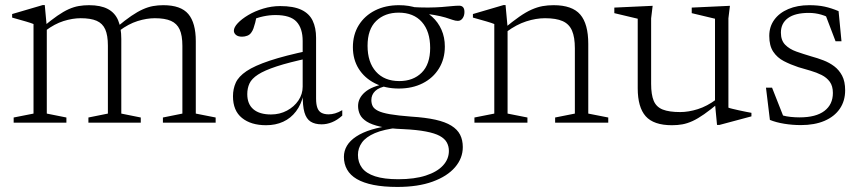

<svg xmlns="http://www.w3.org/2000/svg" viewBox="-20 -485 3408 759"><path d="M165 -378V-36L242.5 -20.5V0H34V-20.5L112.5 -36V-390Q104.5 -393.5 83.2 -399.8Q62 -406 28 -415.5V-429.5L149 -465H157ZM459.5 -331V-36L536.5 -20.5V0H329.5V-20.5L406.5 -36V-304.5Q406.5 -345.5 396 -369Q385.5 -392.5 362 -402.8Q338.5 -413 299 -413Q267 -413 231.2 -401.8Q195.5 -390.5 160.5 -364L149.5 -378.5Q182 -405.5 206.5 -422.5Q231 -439.5 251.8 -448.8Q272.5 -458 291.8 -461.2Q311 -464.5 332 -464.5Q378 -464.5 406.2 -449.5Q434.5 -434.5 447 -404.8Q459.5 -375 459.5 -331ZM754 -322V-36L832.5 -20.5V0H624V-20.5L701 -36V-303.5Q701 -345 690.2 -368.5Q679.5 -392 655.8 -402.5Q632 -413 592 -413Q560 -413 524 -401.8Q488 -390.5 452 -363.5L441.5 -377.5Q474 -405 499 -422Q524 -439 544.8 -448.2Q565.5 -457.5 585 -461Q604.5 -464.5 625.5 -464.5Q695 -464.5 724.5 -429.5Q754 -394.5 754 -322Z M1203 -285.5 1202 -255.5Q1122 -238.5 1073.5 -222.5Q1025 -206.5 1000 -190.2Q975 -174 966.2 -155Q957.5 -136 957.5 -113Q957.5 -73.5 981.8 -53Q1006 -32.5 1051.5 -32.5Q1086 -32.5 1114.5 -47.8Q1143 -63 1159.8 -88Q1176.5 -113 1176.5 -142.5V-323Q1176.5 -373 1152.2 -399.2Q1128 -425.5 1069 -425.5Q1045 -425.5 1020.5 -420.2Q996 -415 968 -403L995 -423Q992 -408 988.8 -395.2Q985.5 -382.5 982 -372.8Q978.5 -363 973.5 -356.5Q967.5 -347.5 957.5 -343.8Q947.5 -340 937 -340Q921 -340 912.8 -347Q904.5 -354 904.5 -363.5Q904.5 -377 920 -393.5Q935.5 -410 961.5 -425.5Q987.5 -441 1020.5 -451Q1053.5 -461 1087.5 -461Q1140.5 -461 1171.5 -446.2Q1202.5 -431.5 1216 -403.2Q1229.5 -375 1229.5 -335.5V-95.5Q1229.5 -72 1234.8 -58.2Q1240 -44.5 1251.2 -38.8Q1262.5 -33 1279 -33Q1291.5 -33 1304.5 -36.8Q1317.5 -40.5 1333 -49.5V-28Q1313 -10 1292.5 -1.8Q1272 6.5 1251.5 6.5Q1225 6.5 1208 -4.2Q1191 -15 1183.5 -40.8Q1176 -66.5 1177 -111.5L1180.5 -113Q1171 -72 1150.2 -44.8Q1129.5 -17.5 1099.5 -3.8Q1069.5 10 1032 10Q972 10 936.5 -18.8Q901 -47.5 901 -104.5Q901 -133.5 912 -158Q923 -182.5 954.5 -203.8Q986 -225 1045.8 -245Q1105.5 -265 1203 -285.5Z M1551 254Q1496.5 254 1456.5 246Q1416.5 238 1390.5 222.8Q1364.5 207.5 1352 185.2Q1339.5 163 1339.5 135Q1339.5 111.5 1351.5 91.2Q1363.5 71 1388 54.8Q1412.5 38.5 1449.5 27.2Q1486.5 16 1536.5 10.5L1566.5 6.5L1557.5 19.5Q1497.5 26 1462 41.2Q1426.5 56.5 1410.8 78.5Q1395 100.5 1395 127.5Q1395 157 1411.2 178.8Q1427.5 200.5 1463 212Q1498.5 223.5 1554.5 223.5Q1618.5 223.5 1663.2 209Q1708 194.5 1731.2 169.2Q1754.5 144 1754.5 111.5Q1754.5 93 1746.2 78Q1738 63 1718.2 52.2Q1698.5 41.5 1663.2 34.8Q1628 28 1574.5 25.5Q1519.5 23.5 1484.5 15.8Q1449.5 8 1430 -4.2Q1410.5 -16.5 1403 -32.2Q1395.5 -48 1395.5 -66Q1395.5 -97 1422.5 -120.5Q1449.5 -144 1505.5 -154L1513 -146Q1478.5 -140 1463.2 -125.2Q1448 -110.5 1448 -89.5Q1448 -76 1453.2 -65.5Q1458.5 -55 1474.2 -47Q1490 -39 1521.5 -33.5Q1553 -28 1605.5 -24Q1662 -20.5 1701.2 -11.8Q1740.5 -3 1764.2 11.8Q1788 26.5 1798.8 47.5Q1809.5 68.5 1809.5 96.5Q1809.5 140.5 1778.8 176.2Q1748 212 1690.2 233Q1632.5 254 1551 254ZM1556.5 -135Q1503 -135 1462 -155.8Q1421 -176.5 1398 -213.2Q1375 -250 1375 -298.5Q1375 -348 1398.2 -385.5Q1421.5 -423 1462.8 -443.8Q1504 -464.5 1557.5 -464.5Q1597.5 -464.5 1630.5 -452.8Q1663.5 -441 1687.8 -419.2Q1712 -397.5 1725.2 -367.5Q1738.5 -337.5 1738.5 -301Q1738.5 -252 1715.2 -214.2Q1692 -176.5 1651 -155.8Q1610 -135 1556.5 -135ZM1558.5 -164.5Q1613.5 -164.5 1647 -197.8Q1680.5 -231 1680.5 -295.5Q1680.5 -361 1647.8 -398Q1615 -435 1556 -435Q1501 -435 1467 -402Q1433 -369 1433 -304Q1433 -239 1466.2 -201.8Q1499.5 -164.5 1558.5 -164.5ZM1628.5 -432 1602.5 -457.5Q1641.5 -455 1672 -455.2Q1702.5 -455.5 1725.5 -457.2Q1748.5 -459 1765.8 -460.8Q1783 -462.5 1795 -462.5Q1805.5 -462.5 1810.8 -456.2Q1816 -450 1816 -437.5Q1816 -423 1808.8 -412.8Q1801.5 -402.5 1790 -402.5Q1780.5 -402.5 1769.2 -406.5Q1758 -410.5 1740.8 -415.8Q1723.5 -421 1696.5 -425.8Q1669.5 -430.5 1628.5 -432Z M1986.5 -378V-36L2065 -20.5V0H1855.5V-20.5L1934 -36V-390Q1926 -393.5 1904.8 -399.8Q1883.5 -406 1849.5 -415.5V-429.5L1970.5 -465H1978.5ZM2174.5 -20.5 2252.5 -36V-294Q2252.5 -338 2241.2 -364Q2230 -390 2204.2 -401.5Q2178.5 -413 2134.5 -413Q2099 -413 2060.2 -400.5Q2021.5 -388 1983 -359.5L1971.5 -371.5Q2006.5 -400.5 2033 -419Q2059.5 -437.5 2081.8 -447.2Q2104 -457 2124.8 -460.8Q2145.5 -464.5 2168.5 -464.5Q2242 -464.5 2273.8 -427.5Q2305.5 -390.5 2305.5 -311.5V-36L2384.5 -20.5V0H2174.5Z M2554 -153.5Q2554 -111 2564.2 -86.5Q2574.5 -62 2599.8 -52Q2625 -42 2669 -42Q2702 -42 2738.5 -53.5Q2775 -65 2811.5 -92L2821.5 -78.5Q2788.5 -51 2763.5 -33.5Q2738.5 -16 2717.8 -6.5Q2697 3 2677.8 6.5Q2658.5 10 2636.5 10Q2564 10 2532.5 -25.5Q2501 -61 2501 -136V-411L2408.5 -433V-455L2560 -462L2554 -412.5ZM2814.5 9 2806.5 -75V-411L2714.5 -433V-455L2865.5 -462L2859.5 -412.5V-59.5Q2864 -57.5 2875.5 -54.8Q2887 -52 2901.5 -48.8Q2916 -45.5 2929.2 -43Q2942.5 -40.5 2950.5 -39V-25L2823.5 9Z M3179 -464.5Q3213.5 -464.5 3240 -458.8Q3266.5 -453 3295 -441L3306.5 -322H3283L3238 -440L3278.5 -403.5Q3250 -420.5 3226.2 -427.2Q3202.5 -434 3177.5 -434Q3123 -434 3095 -413.5Q3067 -393 3067 -356Q3067 -325.5 3083.8 -308.2Q3100.5 -291 3128 -281.2Q3155.5 -271.5 3187.5 -262Q3211.5 -255.5 3235 -246.5Q3258.5 -237.5 3277.8 -223Q3297 -208.5 3309 -185.8Q3321 -163 3321 -128Q3321 -86 3299.8 -55Q3278.5 -24 3239.2 -7.2Q3200 9.5 3146 9.5Q3112.5 9.5 3080.2 4.2Q3048 -1 3023.5 -11L3008 -138.5H3032L3082.5 -10.5L3039.5 -41.5Q3055 -34 3071.8 -29.2Q3088.5 -24.5 3106 -22.8Q3123.5 -21 3141 -21Q3205.5 -21 3239 -46.5Q3272.5 -72 3272.5 -117.5Q3272.5 -145 3260.2 -161.8Q3248 -178.5 3228 -188.5Q3208 -198.5 3184 -205.5Q3160 -212.5 3136 -219.5Q3104.5 -230 3078.5 -243.5Q3052.5 -257 3036.8 -280.5Q3021 -304 3021 -343Q3021 -379.5 3040.8 -406.8Q3060.5 -434 3096.2 -449.2Q3132 -464.5 3179 -464.5Z"/></svg>

Font: Newsreader Light
Style: Regular
Weight: 300
Designer: Hugues Gentile
Foundry: Production Type
Version: Version 1.003